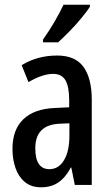

<svg xmlns="http://www.w3.org/2000/svg" viewBox="-20 -786 470 816"><path d="M223 -550Q300 -550 335 -501.5Q370 -453 370 -362V0H298L283 -74H281Q259 -32 228.5 -11Q198 10 155 10Q112 10 85 -13Q58 -36 45.5 -73Q33 -110 33 -153Q33 -235 79 -279Q125 -323 211 -327L274 -330V-361Q274 -418 258 -445Q242 -472 206 -472Q161 -472 101 -437L72 -509Q139 -550 223 -550ZM230 -260Q130 -254 130 -156Q130 -67 190 -67Q229 -67 252 -105Q275 -143 275 -210V-262ZM362 -757Q349 -737 325.5 -708.5Q302 -680 275 -652.5Q248 -625 227 -606H163V-618Q191 -658 212.5 -695Q234 -732 250 -766H362Z"/></svg>

Font: Noto Sans Thai ExtCond Med
Style: Regular
Weight: 500
Width: 2
Designer: Monotype Design Team
Foundry: Monotype Imaging Inc.
Version: Version 2.002; ttfautohint (v1.8.4.7-5d5b)